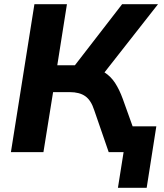

<svg xmlns="http://www.w3.org/2000/svg" viewBox="-20 -725 780 915"><path d="M32 0 144 -705H299L253 -414H337L562 -705H733L478 -380Q508 -361 528.5 -329.5Q549 -298 565 -254L612 -123H725L679 170H542L569 0H498L429 -200Q414 -247 386.5 -266.5Q359 -286 312 -286H233L187 0Z"/></svg>

Font: Nunito Sans ExtraBold
Style: Italic
Weight: 800
Italic angle: -9°
Designer: Vernon Adams
Foundry: Vernon Adams
Version: Version 3.006; ttfautohint (v1.8.3)